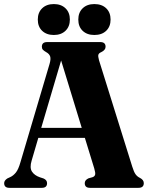

<svg xmlns="http://www.w3.org/2000/svg" viewBox="-21 -902 714 922"><path d="M205 -22.5Q205 0 180 0H24Q-1 0 -1 -22.5Q-1 -35 14 -45L28 -51.5Q42.5 -58 55 -73.2Q67.5 -88.5 77.5 -124L217 -595Q224 -619 219.8 -631.2Q215.5 -643.5 201 -651.5Q190.5 -657.5 185.2 -663Q180 -668.5 180 -677.5Q180 -700 205.5 -700H460.5Q486 -700 486 -677.5Q486 -661.5 465 -651.5Q454 -647 451.5 -639.5Q449 -632 454.5 -612.5L614 -102Q622 -76 630.2 -64.8Q638.5 -53.5 651.5 -47.5Q669.5 -38 669.5 -22.5Q669.5 0 644 0H411Q386 0 386 -22.5Q386 -37 403.5 -45.5L423 -51Q433.5 -54.5 435.8 -63.2Q438 -72 431.5 -93.5L386.5 -240H163L131 -131Q120.5 -96.5 132.5 -78Q144.5 -59.5 171 -50.5L188 -45Q205 -37.5 205 -22.5ZM177 -288H371.5L272.5 -611.5ZM237.5 -734Q202.5 -734 181.5 -754Q160.5 -774 160.5 -808Q160.5 -842 181.5 -862.2Q202.5 -882.5 237.5 -882.5Q272.5 -882.5 293.5 -862.2Q314.5 -842 314.5 -808Q314.5 -774.5 293.5 -754.2Q272.5 -734 237.5 -734ZM432 -734Q397 -734 376 -754Q355 -774 355 -808Q355 -842 376 -862.2Q397 -882.5 432 -882.5Q468 -882.5 489 -862.2Q510 -842 510 -808Q510 -774.5 489 -754.2Q468 -734 432 -734Z"/></svg>

Font: Fraunces 144pt S050
Style: Bold
Weight: 700
Version: Version 1.000; ttfautohint (v1.8.3)